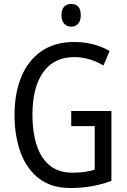

<svg xmlns="http://www.w3.org/2000/svg" viewBox="-20 -935 640 965"><path d="M338 -377H540V-26Q492 -8 441 1Q390 10 334 10Q239 10 177 -37Q115 -84 84 -167.5Q53 -251 53 -358Q53 -466 87 -548.5Q121 -631 188 -677.5Q255 -724 353 -724Q403 -724 447.5 -712.5Q492 -701 531 -679L500 -606Q466 -626 429 -637Q392 -648 353 -648Q252 -648 197.5 -572.5Q143 -497 143 -357Q143 -274 163.5 -208Q184 -142 228.5 -104.5Q273 -67 345 -67Q379 -67 406 -71Q433 -75 456 -82V-301H338ZM338 -915Q386 -915 386 -858Q386 -831 373 -816Q360 -801 338 -801Q316 -801 302.5 -816Q289 -831 289 -858Q289 -887 302 -901Q315 -915 338 -915Z"/></svg>

Font: Noto Sans Myanmar Condensed
Style: Regular
Weight: 400
Width: 3
Designer: Monotype Design Team
Foundry: Monotype Imaging Inc.
Version: Version 2.107; ttfautohint (v1.8.4.7-5d5b)